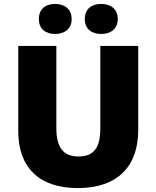

<svg xmlns="http://www.w3.org/2000/svg" viewBox="-20 -948 797 978"><path d="M178 -851C178 -799 214 -775 261 -775C306 -775 345 -799 345 -851C345 -904 306 -928 261 -928C214 -928 178 -904 178 -851ZM412 -851C412 -799 448 -775 496 -775C541 -775 580 -799 580 -851C580 -904 541 -928 496 -928C448 -928 412 -904 412 -851ZM684 -284V-714H491V-296C491 -194 458 -151 379 -151C305 -151 267 -194 267 -295V-714H73V-280C73 -95 179 10 376 10C582 10 684 -104 684 -284Z"/></svg>

Font: Noto Sans Gurmukhi Black
Style: Regular
Weight: 900
Designer: Jelle Bosma - Monotype Design Team
Foundry: Monotype Imaging Inc.
Version: Version 2.004